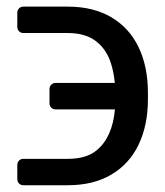

<svg xmlns="http://www.w3.org/2000/svg" viewBox="-20 -548 489 568"><path d="M31.2 -18.1V-60Q31.2 -67.8 36.4 -73Q41.5 -78.1 49.4 -78.1H180.4Q236.2 -78.1 266.3 -103.7Q312.5 -141.7 320 -224.4H144.5Q136.7 -224.4 131.6 -229.6Q126.4 -234.7 126.4 -242.5V-284.4Q126.4 -292.3 131.6 -297.4Q136.7 -302.6 144.5 -302.6H319.6Q316.8 -333.1 308.6 -359.4Q295.5 -402 264 -426.1Q232.6 -450.3 180.4 -450.3H49.4Q41.5 -450.3 36.4 -455.4Q31.2 -460.6 31.2 -468.4V-510.3Q31.2 -518.1 36.4 -523.3Q41.5 -528.4 49.4 -528.4H180.4Q256.7 -528.4 310.2 -496.4Q363.6 -464.5 390.6 -407.1Q417.6 -349.8 417.6 -274.1V-254.3Q417.6 -178.6 390.6 -121.3Q363.6 -63.9 310.2 -32Q256.7 0 180.4 0H49.4Q41.5 0 36.4 -5.1Q31.2 -10.3 31.2 -18.1Z"/></svg>

Font: DeltaSans
Style: Regular
Weight: 400
Designer: Rasmus Andersson
Foundry: rsms
Version: Version 3.012